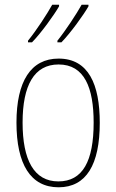

<svg xmlns="http://www.w3.org/2000/svg" viewBox="-20 -786 495 816"><path d="M356 -759V-766H327C306 -728 258 -655 224 -613V-606H241C281 -647 336 -724 356 -759ZM231 -759V-766H202C181 -728 135 -657 99 -613V-606H116C156 -647 211 -724 231 -759ZM404 -264C404 -428 356 -537 229 -537C111 -537 50 -440 50 -265C50 -88 110 10 229 10C347 10 404 -87 404 -264ZM76 -265C76 -423 125 -512 229 -512C339 -512 378 -413 378 -265C378 -102 332 -15 228 -15C124 -15 76 -107 76 -265Z"/></svg>

Font: Noto Sans Devanagari Condensed Thin
Style: Regular
Weight: 100
Width: 3
Designer: Jelle Bosma - Monotype Design Team
Foundry: Monotype Imaging Inc.
Version: Version 2.004